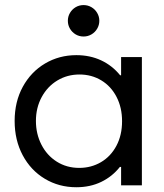

<svg xmlns="http://www.w3.org/2000/svg" viewBox="-20 -748 660 775"><path d="M468.8 -74.2H463.9Q433.1 -35.2 388.4 -13.7Q343.8 7.8 288.1 7.8Q217.8 7.8 160.9 -26.4Q104 -60.5 71.5 -121.6Q39.1 -182.6 39.1 -259.8Q39.1 -337.4 72 -397.7Q105 -458 161.9 -491.7Q218.8 -525.4 288.1 -525.4Q343.3 -525.4 388.2 -504.4Q433.1 -483.4 464.8 -444.3H468.8V-517.6H552.7V0H468.8ZM472.7 -258.8Q472.7 -314 450.4 -356.9Q428.2 -399.9 388.9 -423.6Q349.6 -447.3 300.8 -447.3Q251.5 -447.3 211.4 -423.1Q171.4 -398.9 148.2 -356Q125 -313 125 -259.8Q125 -207.5 147.2 -164.1Q169.4 -120.6 209.2 -95.5Q249 -70.3 299.8 -70.3Q348.1 -70.3 387.7 -93.5Q427.2 -116.7 450 -159.7Q472.7 -202.6 472.7 -258.8ZM253.9 -664.1Q253.9 -681.6 262.5 -696Q271 -710.4 285.4 -719Q299.8 -727.5 317.4 -727.5Q334.5 -727.5 349.1 -719Q363.8 -710.4 372.3 -695.8Q380.9 -681.2 380.9 -664.1Q380.9 -647 372.3 -632.3Q363.8 -617.7 349.1 -609.1Q334.5 -600.6 317.4 -600.6Q299.8 -600.6 285.4 -609.1Q271 -617.7 262.5 -632.1Q253.9 -646.5 253.9 -664.1Z"/></svg>

Font: Reddit Sans Chocolate
Style: Regular
Weight: 400
Designer: Stephen Hutchings
Foundry: Reddit
Version: Version 1.013